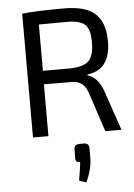

<svg xmlns="http://www.w3.org/2000/svg" viewBox="-63 -746 744 1066"><g transform="rotate(-5 309.0 -212.5)"><path d="M101 -690Q186 -699 334 -699Q448 -699 501 -656Q562 -608 562 -496Q562 -338 433 -322L432 -317Q492 -301 520 -216L594 0H504L432 -218Q409 -288 345 -288L187 -289V0H101ZM335 -364Q412 -365 442 -393Q473 -422 473 -499Q473 -571 445 -597Q417 -623 343 -623Q228 -623 188 -622V-364ZM379 58Q408 58 408 87V142Q408 201 375 274L335 261Q348 186 350 158Q324 161 324 135L325 84Q326 58 356 58Z"/></g></svg>

Font: Taylor Sans
Style: Regular
Weight: 400
Italic angle: -8°
Designer: Natanael Gama
Version: Version 1.001 September 8, 2015